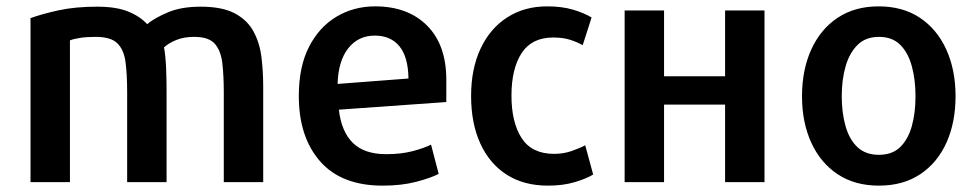

<svg xmlns="http://www.w3.org/2000/svg" viewBox="-20 -567 3068 604"><path d="M808 6V-295Q808 -342 802.5 -387Q797 -432 777.5 -468Q758 -504 718.5 -525Q679 -546 611 -546Q551 -546 509 -528.5Q467 -511 443 -491Q420 -516 382.5 -531Q345 -546 286 -546Q218 -546 166.5 -535Q115 -524 76 -510V6H200V-440Q213 -445 233 -448Q253 -451 281 -451Q329 -451 349.5 -430.5Q370 -410 375 -371Q380 -332 380 -277V6H504V-286Q504 -317 502.5 -353.5Q501 -390 496 -418Q510 -431 534 -441Q558 -451 591 -451Q637 -451 656 -429Q675 -407 679.5 -367.5Q684 -328 684 -277V6Z M1384 -246V-316Q1384 -426 1323.5 -486.5Q1263 -547 1160 -547Q1093 -547 1038.5 -514.5Q984 -482 952 -419.5Q920 -357 920 -265Q920 -136 987 -59.5Q1054 17 1184 17Q1243 17 1289 5Q1335 -7 1360 -20L1336 -112Q1314 -101 1278 -91.5Q1242 -82 1195 -82Q1126 -82 1090 -117.5Q1054 -153 1046 -222ZM1265 -320 1042 -303Q1044 -375 1075.5 -415Q1107 -455 1159 -455Q1209 -455 1236.5 -421.5Q1264 -388 1265 -320Z M1846 -18 1821 -110Q1802 -100 1777 -91.5Q1752 -83 1723 -83Q1653 -83 1621 -132.5Q1589 -182 1589 -266Q1589 -351 1621 -400Q1653 -449 1720 -449Q1751 -449 1773 -442Q1795 -435 1813 -425Q1815 -430 1821 -449.5Q1827 -469 1833.5 -488.5Q1840 -508 1841 -512Q1818 -526 1783 -536.5Q1748 -547 1701 -547Q1630 -547 1576 -512.5Q1522 -478 1492 -414.5Q1462 -351 1462 -265Q1462 -179 1491 -115.5Q1520 -52 1574 -17.5Q1628 17 1704 17Q1751 17 1788 6Q1825 -5 1846 -18Z M2385 -534H2261V-327H2069V-534H1945V6H2069V-238H2261V6H2385Z M2986 -264Q2986 -347 2957 -411Q2928 -475 2874 -511Q2820 -547 2744 -547Q2669 -547 2615 -511Q2561 -475 2532 -411Q2503 -347 2503 -264Q2503 -182 2532 -118.5Q2561 -55 2615 -19Q2669 17 2745 17Q2821 17 2875 -19Q2929 -55 2957.5 -118.5Q2986 -182 2986 -264ZM2860 -264Q2860 -212 2848.5 -170.5Q2837 -129 2812 -104.5Q2787 -80 2745 -80Q2703 -80 2677.5 -104Q2652 -128 2640 -170Q2628 -212 2628 -264Q2628 -316 2640 -358Q2652 -400 2677.5 -425.5Q2703 -451 2745 -451Q2787 -451 2812 -426Q2837 -401 2848.5 -358.5Q2860 -316 2860 -264Z"/></svg>

Font: Repo DemiBold
Style: Regular
Weight: 600
Designer: Stefan Peev
Foundry: Context Ltd
Version: Version 1.502